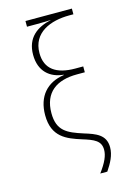

<svg xmlns="http://www.w3.org/2000/svg" viewBox="-140 -833 781 1107"><g transform="rotate(-15 250.0 -279.5)"><path d="M316 201H358C387 158 410 116 410 69C410 -6 352 -26 284 -47C191 -77 134 -102 134 -208C134 -332 213 -386 334 -386H381V-421H333C221 -421 157 -465 157 -560C157 -683 268 -726 379 -726H404V-760H127V-726H188C223 -726 250 -727 271 -728C184 -709 119 -662 119 -560C119 -461 180 -411 260 -404V-402C157 -387 96 -318 96 -206C96 -75 180 -44 265 -17C333 4 373 20 373 74C373 109 356 147 316 201Z"/></g></svg>

Font: Noto Sans Mono ExtraCondensed ExtraLight
Style: Regular
Weight: 200
Width: 2
Designer: Monotype Design Team
Foundry: Monotype Imaging Inc.
Version: Version 2.014